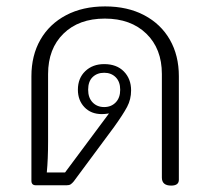

<svg xmlns="http://www.w3.org/2000/svg" viewBox="-20 -578 656 599"><path d="M298 -222Q264 -222 243.5 -243.5Q223 -265 223 -298Q223 -334 246 -356Q269 -378 305 -378Q344 -378 366.5 -355Q389 -332 389 -296Q389 -268 376.5 -244.5Q364 -221 336 -182L210 -12Q205 -6 200.5 -3Q196 0 188 0H92Q78 0 78 -14V-340Q78 -405 106 -454Q134 -503 186 -530.5Q238 -558 308 -558Q378 -558 430 -530.5Q482 -503 510 -454Q538 -405 538 -340V-17Q538 1 514 1Q485 1 485 -24V-347Q485 -426 436.5 -473Q388 -520 307 -520Q226 -520 178 -473Q130 -426 130 -347V-137Q130 -81 126 -40H183L320 -224Q306 -222 298 -222ZM355 -298Q355 -323 341 -337Q327 -351 305 -351Q283 -351 269 -337.5Q255 -324 255 -298Q255 -273 269 -258.5Q283 -244 305 -244Q327 -244 341 -258.5Q355 -273 355 -298Z"/></svg>

Font: Maitree Light
Style: Regular
Weight: 300
Designer: CadsonDemak Team
Foundry: CadsonDemak
Version: Version 1.001